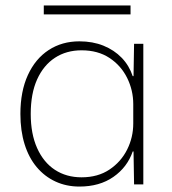

<svg xmlns="http://www.w3.org/2000/svg" viewBox="-20 -678 632 706"><path d="M272 8Q224 8 184 -10.5Q144 -29 115 -63.5Q86 -98 70.5 -147.5Q55 -197 55 -259Q55 -342 82.5 -402Q110 -462 159 -494Q208 -526 272 -526Q321 -526 360.5 -510Q400 -494 427.5 -465.5Q455 -437 468 -398H471L473 -517H507V0H473L471 -121H468Q448 -63 397 -27.5Q346 8 272 8ZM280 -26Q340 -26 382.5 -54.5Q425 -83 447.5 -128Q470 -173 470 -224V-295Q470 -346 447.5 -391.5Q425 -437 382.5 -465Q340 -493 280 -493Q224 -493 182 -465.5Q140 -438 116.5 -386Q93 -334 93 -259Q93 -186 116.5 -133.5Q140 -81 182 -53.5Q224 -26 280 -26ZM141 -625V-658H460V-625Z"/></svg>

Font: Mona Sans ExtraLight
Style: Regular
Weight: 200
Designer: Deni Anggara
Foundry: GitHub
Version: Version 2.000